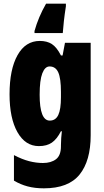

<svg xmlns="http://www.w3.org/2000/svg" viewBox="-20 -786 564 1046"><path d="M197 -563Q236 -563 262.5 -546Q289 -529 312 -484H321L334 -553H474V-49Q474 90 413.5 165Q353 240 219 240Q170 240 130.5 229.5Q91 219 56 198V59Q100 82 138.5 92Q177 102 214 102Q258 102 285 81.5Q312 61 312 11V5Q312 -12 313.5 -34Q315 -56 317 -71H312Q290 -28 262.5 -9Q235 10 192 10Q118 10 75 -66Q32 -142 32 -272Q32 -408 75.5 -485.5Q119 -563 197 -563ZM250 -424Q225 -424 210.5 -386.5Q196 -349 196 -270Q196 -129 251 -129Q283 -129 297.5 -159.5Q312 -190 312 -256V-285Q312 -359 297.5 -391.5Q283 -424 250 -424ZM339 -752Q332 -707 328 -671Q324 -635 322 -606H168V-617Q189 -693 231 -766H339Z"/></svg>

Font: Noto Sans Khmer UI ExtraCondensed Black
Style: Regular
Weight: 900
Width: 2
Designer: Danh Hong and the Monotype Design Team
Foundry: Monotype Imaging Inc.
Version: Version 2.002; ttfautohint (v1.8.4.7-5d5b)